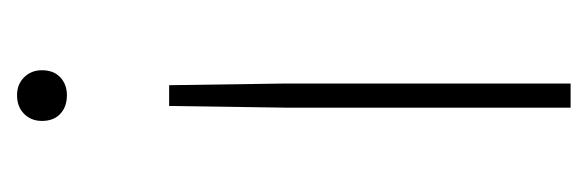

<svg xmlns="http://www.w3.org/2000/svg" viewBox="-258 -288 706 231"><g transform="rotate(-90 95.5 -173.0)"><path d="M81 160V-184L83 -323H108L110 -184V160ZM96 -446Q82 -446 73.5 -454Q65 -462 65 -476Q65 -489 73.5 -497.5Q82 -506 96 -506Q109 -506 117.5 -497.5Q126 -489 126 -476Q126 -462 117.5 -454Q109 -446 96 -446Z"/></g></svg>

Font: Work Sans ExtraLight
Style: Regular
Weight: 200
Designer: Wei Huang
Foundry: Wei Huang
Version: Version 2.010; ttfautohint (v1.8.3)